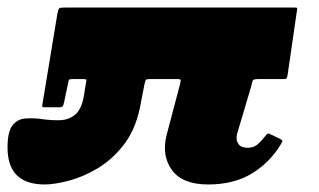

<svg xmlns="http://www.w3.org/2000/svg" viewBox="-47 -480 848 510"><path d="M741.5 -450 717 -281.5Q715.5 -273.5 714.2 -271.8Q713 -270 704.5 -270H640.5Q627.5 -270 625.2 -267.2Q623 -264.5 620.5 -251.5L582.5 -123.5Q579 -108.5 586 -98Q593 -87.5 611 -87.5Q623 -87.5 632 -92.8Q641 -98 655.5 -116Q661 -123 663.2 -124.8Q665.5 -126.5 673 -122.5L695 -112Q702 -108.5 703 -106.5Q704 -104.5 698.5 -96Q669.5 -48 621.8 -19Q574 10 506 10Q437 10 409.2 -29Q381.5 -68 396 -123L431.5 -257.5Q433.5 -266 432.8 -268Q432 -270 423.5 -270H351.5Q342.5 -270 340.8 -268.2Q339 -266.5 337 -257.5L324.5 -193Q312 -134 281 -94.5Q250 -55 211.2 -32.2Q172.5 -9.5 135 0.2Q97.5 10 72 10Q-27 10 -27 -88Q-27 -130 -14 -146.8Q-1 -163.5 20 -165.2Q41 -167 65.5 -163.5Q90 -160 113 -160.8Q136 -161.5 153.2 -176Q170.5 -190.5 176.5 -229.5L181 -258Q183 -266 182.5 -268Q182 -270 173.5 -270H145.5Q137.5 -270 136.2 -267.8Q135 -265.5 133.5 -257.5L123.5 -209.5Q121.5 -200 119.5 -197.5Q117.5 -195 107.5 -195H75.5Q66 -195 65.2 -196.8Q64.5 -198.5 66.5 -208L105.5 -444Q108 -456.5 110.8 -458.2Q113.5 -460 126 -460H733Q741 -460 742 -459Q743 -458 741.5 -450Z"/></svg>

Font: Besley* Condensed Fatface
Style: Italic
Weight: 900
Width: 3
Italic angle: -13°
Designer: Owen Earl
Foundry: indestructible type*
Version: Version 3.000; ttfautohint (v1.8.3)